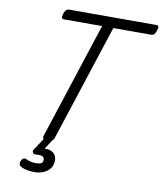

<svg xmlns="http://www.w3.org/2000/svg" viewBox="-126 -1097 1234 1465"><g transform="rotate(10 491.5 -364.5)"><path d="M298 15Q256 15 263 -13L558 -918H264Q249 -918 245.5 -927Q242 -936 249 -958Q257 -981 266 -989.5Q275 -998 290 -998H963Q978 -998 981.5 -989.5Q985 -981 977 -958Q970 -936 961 -927Q952 -918 937 -918H645L350 -13Q346 1 333 8Q320 15 298 15ZM241 269Q204 269 174.5 261.5Q145 254 128 241Q120 233 121 220.5Q122 208 127 199Q134 186 142.5 181.5Q151 177 161 181Q174 187 193 193.5Q212 200 243 200Q268 200 282 192.5Q296 185 296 165Q296 143 276.5 137.5Q257 132 230 135Q219 136 214.5 133Q210 130 206 124Q202 117 203.5 110.5Q205 104 210 97L283 -13H348L272 105L243 89Q287 75 318 80.5Q349 86 365.5 106Q382 126 382 155Q382 192 362.5 217.5Q343 243 311 256Q279 269 241 269Z"/></g></svg>

Font: Playwrite US Trad
Style: Regular
Weight: 400
Designer: Veronika Burian, José Scaglione
Foundry: TypeTogether
Version: Version 1.002